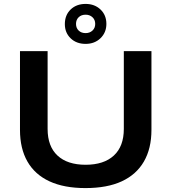

<svg xmlns="http://www.w3.org/2000/svg" viewBox="-20 -948 874 980"><path d="M416 12Q307 12 232.5 -22.5Q158 -57 120 -123.5Q82 -190 82 -285V-687H223V-290Q223 -201 273.5 -154Q324 -107 417 -107Q510 -107 561 -154Q612 -201 612 -290V-687H753V-285Q753 -190 714.5 -123.5Q676 -57 601.5 -22.5Q527 12 416 12ZM417 -724Q370 -724 340.5 -752.5Q311 -781 311 -825Q311 -871 340.5 -899.5Q370 -928 417 -928Q463 -928 493 -899.5Q523 -871 523 -826Q523 -782 493 -753Q463 -724 417 -724ZM417 -779Q438 -779 452 -792Q466 -805 466 -826Q466 -847 452 -860Q438 -873 417 -873Q395 -873 381.5 -860Q368 -847 368 -826Q368 -805 381.5 -792Q395 -779 417 -779Z"/></svg>

Font: Archivo SemiExpanded SemiBold
Style: Regular
Weight: 600
Width: 6
Designer: Hector Gatti
Foundry: Omnibus-Type
Version: Version 2.001